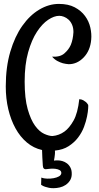

<svg xmlns="http://www.w3.org/2000/svg" viewBox="-20 -694 512 992"><path d="M281.2 134.8Q290 134.8 302.2 138.2Q314.5 141.6 325.7 149.9Q336.9 158.2 344.2 172.4Q351.6 186.5 350.6 209Q349.6 226.6 340.8 239.7Q332 252.9 318.8 261.7Q305.7 270.5 289.1 274.4Q272.5 278.3 255.9 278.3Q244.1 278.3 233.4 276.4Q223.6 274.4 212.9 271Q202.1 267.6 192.4 260.7L193.4 223.6Q206.1 228.5 223.6 229Q241.2 229.5 257.3 226.6Q273.4 223.6 284.7 217.3Q295.9 210.9 296.9 200.2Q296.9 189.5 287.6 184.6Q278.3 179.7 266.1 178.2Q253.9 176.8 241.2 177.7Q228.5 178.7 221.7 179.7Q202.1 183.6 201.2 161.1Q201.2 154.3 200.2 143.6Q199.2 133.8 198.7 118.7Q198.2 103.5 197.3 81.1Q153.3 71.3 118.7 42Q84 12.7 60.1 -30.8Q36.1 -74.2 22.9 -129.4Q9.8 -184.6 9.8 -247.1Q9.8 -347.7 33.2 -426.8Q56.6 -505.9 95.2 -560.5Q133.8 -615.2 183.1 -644.5Q232.4 -673.8 284.2 -673.8Q333 -673.8 366.2 -656.2Q399.4 -638.7 419.4 -611.3Q439.5 -584 446.8 -551.3Q454.1 -518.6 451.2 -489.3Q446.3 -432.6 412.6 -397.5Q378.9 -362.3 335 -362.3Q320.3 -363.3 304.7 -367.2Q291 -371.1 276.4 -378.9Q261.7 -386.7 249 -401.4Q290 -398.4 312.5 -418Q335 -437.5 345.7 -461.9Q357.4 -490.2 359.4 -528.3Q359.4 -549.8 352.5 -565.9Q345.7 -582 334.5 -592.3Q323.2 -602.5 310.5 -607.4Q297.9 -612.3 286.1 -612.3Q259.8 -612.3 229 -591.8Q198.2 -571.3 170.9 -529.8Q143.6 -488.3 125.5 -424.3Q107.4 -360.4 107.4 -272.5Q107.4 -185.5 123 -130.4Q138.7 -75.2 161.1 -44.4Q183.6 -13.7 208.5 -2.4Q233.4 8.8 251 8.8Q285.2 5.9 313.5 -14.6Q337.9 -32.2 359.9 -70.8Q381.8 -109.4 389.6 -181.6Q402.3 -180.7 410.6 -175.8Q418.9 -170.9 424.8 -166Q430.7 -160.2 435.5 -152.3Q436.5 -150.4 435.5 -133.8Q434.6 -117.2 429.7 -92.3Q424.8 -67.4 414.1 -38.6Q403.3 -9.8 383.8 16.1Q364.3 42 335 61Q305.7 80.1 263.7 84Q264.6 93.8 263.7 102.5Q262.7 111.3 261.7 119.1Q259.8 127.9 258.8 135.7Q263.7 134.8 269 134.8Q274.4 134.8 281.2 134.8Z"/></svg>

Font: Rancho
Style: Regular
Weight: 400
Designer: Font Diner, Inc
Foundry: Font Diner, Inc
Version: Version 1.001